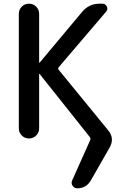

<svg xmlns="http://www.w3.org/2000/svg" viewBox="-20 -750 657 1040"><path d="M82 -55V-675Q82 -698 98 -714Q114 -730 137 -730Q160 -730 176 -714Q192 -698 192 -675V-411Q192 -410 193 -410L195 -411L426 -687Q463 -730 519 -730H535Q551 -730 558.5 -715Q566 -700 555 -687L298 -386Q293 -379 297 -373L566 -44Q602 -1 574 49L471 229Q446 270 399 270Q382 270 373 256Q364 242 371 227L469 8Q472 0 467 -7L195 -349Q194 -350 193 -350Q192 -350 192 -349V-55Q192 -32 176 -16Q160 0 137 0Q114 0 98 -16Q82 -32 82 -55Z"/></svg>

Font: Rounded Mplus 1c Medium
Style: Regular
Weight: 500
Version: Version 1.059.20150529